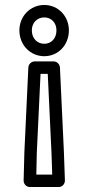

<svg xmlns="http://www.w3.org/2000/svg" viewBox="-20 -548 355 772"><path d="M172 -251 187 66 190 154H126L128 66L143 -251ZM221 -277C220 -289 210 -301 196 -301H119C107 -301 95 -291 94 -277L78 64L75 178C75 193 87 204 100 204H216C231 204 241 191 241 178L237 64ZM207 -426C207 -392 185 -372 158 -372C130 -372 108 -393 108 -426C108 -457 130 -478 158 -478C186 -478 207 -457 207 -426ZM257 -426C257 -483 214 -528 158 -528C102 -528 58 -483 58 -426C58 -367 102 -322 158 -322C215 -322 257 -368 257 -426Z"/></svg>

Font: Falling Sky
Style: Ou
Weight: 400
Designer: Paul D. Hunt
Foundry: Adobe Systems Incorporated
Version: Version 1.02